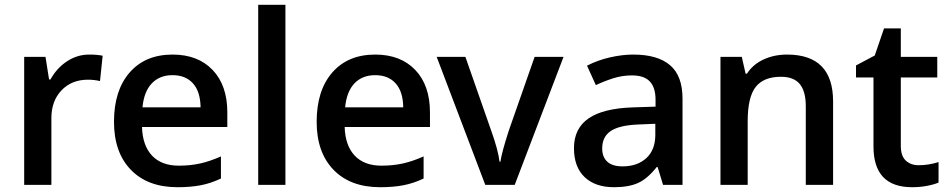

<svg xmlns="http://www.w3.org/2000/svg" viewBox="-20 -780 4005 810"><path d="M356 -549.8Q390.6 -549.8 413.1 -544.9L401.9 -438Q377.4 -443.8 351.1 -443.8Q282.2 -443.8 239.5 -398.9Q196.8 -354 196.8 -282.2V0H82V-540H171.9L187 -444.8H192.9Q219.7 -493.2 262.9 -521.5Q306.2 -549.8 356 -549.8Z M729 9.8Q603 9.8 532 -63.7Q460.9 -137.2 460.9 -266.1Q460.9 -398.4 526.9 -474.1Q592.8 -549.8 708 -549.8Q814.9 -549.8 877 -484.9Q939 -419.9 939 -306.2V-244.1H579.1Q581.5 -165.5 621.6 -123.3Q661.6 -81.1 734.4 -81.1Q782.2 -81.1 823.5 -90.1Q864.7 -99.1 912.1 -120.1V-26.9Q870.1 -6.8 827.1 1.5Q784.2 9.8 729 9.8ZM708 -462.9Q653.3 -462.9 620.4 -428.2Q587.4 -393.6 581.1 -327.1H826.2Q825.2 -394 793.9 -428.5Q762.7 -462.9 708 -462.9Z M1184.1 0H1069.3V-759.8H1184.1Z M1584 9.8Q1458 9.8 1387 -63.7Q1315.9 -137.2 1315.9 -266.1Q1315.9 -398.4 1381.8 -474.1Q1447.8 -549.8 1563 -549.8Q1669.9 -549.8 1731.9 -484.9Q1793.9 -419.9 1793.9 -306.2V-244.1H1434.1Q1436.5 -165.5 1476.6 -123.3Q1516.6 -81.1 1589.4 -81.1Q1637.2 -81.1 1678.5 -90.1Q1719.7 -99.1 1767.1 -120.1V-26.9Q1725.1 -6.8 1682.1 1.5Q1639.2 9.8 1584 9.8ZM1563 -462.9Q1508.3 -462.9 1475.3 -428.2Q1442.4 -393.6 1436 -327.1H1681.2Q1680.2 -394 1648.9 -428.5Q1617.7 -462.9 1563 -462.9Z M2027.3 0 1822.3 -540H1943.4L2053.2 -226.1Q2081.5 -147 2087.4 -98.1H2091.3Q2095.7 -133.3 2125.5 -226.1L2235.4 -540H2357.4L2151.4 0Z M2777.3 0 2754.4 -75.2H2750.5Q2711.4 -25.9 2671.9 -8.1Q2632.3 9.8 2570.3 9.8Q2490.7 9.8 2446 -33.2Q2401.4 -76.2 2401.4 -154.8Q2401.4 -238.3 2463.4 -280.8Q2525.4 -323.2 2652.3 -327.1L2745.6 -330.1V-358.9Q2745.6 -410.6 2721.4 -436.3Q2697.3 -461.9 2646.5 -461.9Q2605 -461.9 2566.9 -449.7Q2528.8 -437.5 2493.7 -420.9L2456.5 -502.9Q2500.5 -525.9 2552.7 -537.8Q2605 -549.8 2651.4 -549.8Q2754.4 -549.8 2806.9 -504.9Q2859.4 -460 2859.4 -363.8V0ZM2606.4 -78.1Q2668.9 -78.1 2706.8 -113Q2744.6 -147.9 2744.6 -210.9V-257.8L2675.3 -254.9Q2594.2 -252 2557.4 -227.8Q2520.5 -203.6 2520.5 -153.8Q2520.5 -117.7 2542 -97.9Q2563.5 -78.1 2606.4 -78.1Z M3494.6 0H3379.4V-332Q3379.4 -394.5 3354.2 -425.3Q3329.1 -456.1 3274.4 -456.1Q3201.7 -456.1 3168 -413.1Q3134.3 -370.1 3134.3 -269V0H3019.5V-540H3109.4L3125.5 -469.2H3131.3Q3155.8 -507.8 3200.7 -528.8Q3245.6 -549.8 3300.3 -549.8Q3494.6 -549.8 3494.6 -352.1Z M3855.5 -83Q3897.5 -83 3939.5 -96.2V-9.8Q3920.4 -1.5 3890.4 4.2Q3860.4 9.8 3828.1 9.8Q3665 9.8 3665 -162.1V-453.1H3591.3V-503.9L3670.4 -545.9L3709.5 -660.2H3780.3V-540H3934.1V-453.1H3780.3V-164.1Q3780.3 -122.6 3801 -102.8Q3821.8 -83 3855.5 -83Z"/></svg>

Font: Open Sans Semibold
Style: Regular
Weight: 600
Foundry: Ascender Corporation
Version: Version 1.10